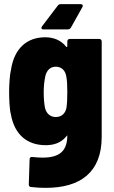

<svg xmlns="http://www.w3.org/2000/svg" viewBox="-20 -705 550 927"><path d="M370 -685H273C267 -685 263 -683 259 -678L183 -578C181 -575 180 -573 180 -570C180 -566 183 -563 190 -563H307C313 -563 319 -566 322 -571L378 -671C382 -679 379 -685 370 -685ZM305 -505V-482C305 -478 302 -476 299 -480C274 -511 239 -525 198 -525C107 -525 50 -468 34 -374C34 -372 34 -370 33 -368C27 -345 24 -294 24 -261C24 -230 26 -177 32 -156C50 -49 117 -4 201 -4C241 -4 274 -16 298 -44C301 -48 305 -52 305 -52C305 23 269 56 186 56C171 56 154 55 136 53C128 52 123 56 123 64L119 186C119 193 123 198 131 198C155 201 179 202 201 202C368 202 471 127 471 -44V-505C471 -512 466 -517 459 -517H317C310 -517 305 -512 305 -505ZM301 -185C296 -158 278 -140 249 -140C222 -140 203 -158 197 -185C193 -207 191 -231 191 -260C191 -288 194 -315 199 -338C205 -364 222 -383 249 -383C277 -383 295 -365 300 -337C304 -315 305 -292 305 -261C305 -230 304 -207 301 -185Z"/></svg>

Font: Barlow Semi Condensed ExtraBold
Style: Regular
Weight: 800
Width: 4
Designer: Jeremy Tribby
Foundry: Tribby Type
Version: Version 1.422;hotconv 1.0.109;makeotfexe 2.5.65596